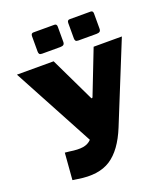

<svg xmlns="http://www.w3.org/2000/svg" viewBox="-168 -1072 1046 1195"><g transform="rotate(-20 354.5 -474.5)"><path d="M349 -936V-835Q349 -822 342 -816.5Q335 -811 320 -811H200Q187 -811 182.5 -816.5Q178 -822 178 -833V-934Q178 -954 194 -954H333Q349 -954 349 -936ZM589 -936V-835Q589 -822 582 -816.5Q575 -811 560 -811H440Q427 -811 422.5 -816.5Q418 -822 418 -833V-934Q418 -954 434 -954H573Q589 -954 589 -936ZM108 -7 122 -184 151 -181Q207 -172 240.5 -177.5Q274 -183 295 -205Q316 -227 331 -267L516 -742H703L490 -217Q436 -84 355.5 -32Q275 20 142 -2ZM314 -172 8 -742H251L391 -450Q396 -438 403 -451L456 -438Z"/></g></svg>

Font: Libre Franklin Black
Style: Regular
Weight: 900
Designer: Pablo Impallari, Rodrigo Fuenzalida, Nhung Nguyen
Foundry: Impallari Type
Version: Version 3.000